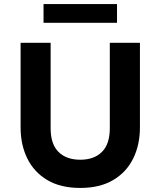

<svg xmlns="http://www.w3.org/2000/svg" viewBox="-20 -911 791 946"><path d="M375.5 15Q278.5 15 213.2 -23.8Q148 -62.5 114.8 -129.8Q81.5 -197 81.5 -283V-700H229.5V-279Q229.5 -201 268.2 -162.5Q307 -124 375.5 -124Q443.5 -124 482.2 -162.5Q521 -201 521 -279V-700H669.5V-283Q669.5 -197.5 636.2 -130Q603 -62.5 537.5 -23.8Q472 15 375.5 15ZM194.5 -798.5V-891H556.5V-798.5Z"/></svg>

Font: Geologica SemiBold
Style: Regular
Weight: 600
Designer: Sindre Bremnes, Frode Helland
Foundry: Monokrom Skriftforlag AS
Version: Version 1.010;gftools[0.9.28]